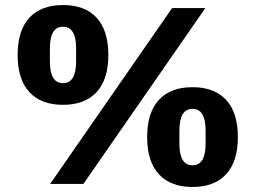

<svg xmlns="http://www.w3.org/2000/svg" viewBox="-20 -730 1014 762"><path d="M311 0H179L663 -698H795ZM363.5 -364.5Q317 -314 230 -314Q143 -314 96.5 -364.5Q50 -415 50 -512Q50 -609 96.5 -659.5Q143 -710 230 -710Q317 -710 363.5 -659.5Q410 -609 410 -512Q410 -415 363.5 -364.5ZM282 -486V-538Q282 -624 230 -624Q178 -624 178 -538V-486Q178 -400 230 -400Q282 -400 282 -486ZM877.5 -38.5Q831 12 744 12Q657 12 610.5 -38.5Q564 -89 564 -186Q564 -283 610.5 -333.5Q657 -384 744 -384Q831 -384 877.5 -333.5Q924 -283 924 -186Q924 -89 877.5 -38.5ZM796 -160V-212Q796 -298 744 -298Q692 -298 692 -212V-160Q692 -74 744 -74Q796 -74 796 -160Z"/></svg>

Font: Aneliza
Style: Bold
Weight: 700
Designer: Mike Abbink, Paul van der Laan, Pieter van Rosmalen
Foundry: Bold Monday
Version: Version 3.0